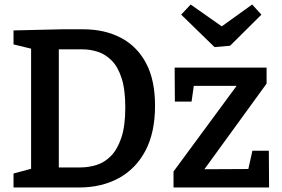

<svg xmlns="http://www.w3.org/2000/svg" viewBox="-20 -832 1250 852"><path d="M350 -702Q444 -702 516 -664.5Q588 -627 628 -552Q668 -477 668 -363Q668 -244 625.5 -163.5Q583 -83 507 -41.5Q431 0 330 0H40V-62L118 -83V-616L40 -635V-697L254 -702ZM336 -89Q373 -89 408.5 -100Q444 -111 472.5 -140Q501 -169 518.5 -221Q536 -273 536 -355Q536 -435 519.5 -485.5Q503 -536 475.5 -563.5Q448 -591 414.5 -602Q381 -613 346 -613H241V-89ZM1173 -163 1174 0H750V-71L1030 -451H840L830 -381H756L755 -532H1163V-461L887 -81L1082 -82L1100 -163ZM1099 -812 1140 -767 1001 -629 932 -623 784 -767 826 -812 964 -715Z"/></svg>

Font: Bitter SemiBold
Style: Regular
Weight: 600
Designer: Sol Matas, and Bitter project Authors
Foundry: Sol Matas
Version: Version 2.001